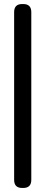

<svg xmlns="http://www.w3.org/2000/svg" viewBox="-20 -828 225 951"><path d="M90 103H95Q135 103 135 63V-768Q135 -808 95 -808H90Q50 -808 50 -768V63Q50 103 90 103Z"/></svg>

Font: WDXL Lubrifont JP N
Style: Regular
Weight: 400
Designer: [WDXL Lubrifont] Copyright 2020-2022 (c) NightFurySL2001, Skr-ZERO; [ZCOOL QingKe HuangYou] Copyright 2018-2022 (c) The 
Version: Version 2.001;hotconv 1.1.1;makeotfexe 2.6.0